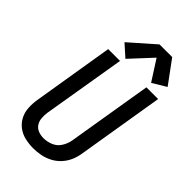

<svg xmlns="http://www.w3.org/2000/svg" viewBox="-291 -1062 1158 1158"><g transform="rotate(45 288.0 -483.0)"><path d="M242 8Q273 8 305 2Q337 -4 367 -19.5Q397 -35 420 -60Q443 -85 456 -115Q469 -145 474 -177L566 -735H466L376 -191Q371 -161 353 -132.5Q335 -104 305 -91.5Q275 -79 244 -79Q220 -79 199 -87Q178 -95 165.5 -113.5Q153 -132 151 -155.5Q149 -179 152 -202L241 -735H140L55 -217Q49 -181 51 -145Q53 -109 68.5 -79Q84 -49 111 -28.5Q138 -8 172.5 0Q207 8 242 8ZM255 -767 383 -905 467 -774 555 -827 447 -974H339L180 -834Z"/></g></svg>

Font: Iosevka Sparkle Medium
Style: Italic
Weight: 500
Italic angle: -9°
Designer: Belleve Invis
Foundry: Belleve Invis
Version: Version 4.5.0; ttfautohint (v1.8.3)